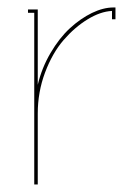

<svg xmlns="http://www.w3.org/2000/svg" viewBox="-20 -489 361 509"><path d="M280.8 -469.2H286.1V-438H276.9V-460Q246.1 -458.5 212.2 -437.7Q178.2 -417 148.4 -382.6Q118.7 -348.1 99.4 -296.6Q80.1 -245.1 80.1 -188V0H70.8V-455.1H54.2V-463.9H80.1V-264.2Q90.8 -309.1 114 -348.6Q137.2 -388.2 165.3 -414.1Q193.4 -439.9 223.6 -454.6Q253.9 -469.2 280.8 -469.2Z"/></svg>

Font: Rawengulk
Style: Ultralight
Weight: 200
Version: Version 0.92